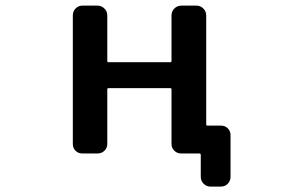

<svg xmlns="http://www.w3.org/2000/svg" viewBox="-20 -567 1040 686"><path d="M731.4 99.6Q717.8 99.6 707.5 89.4Q697.3 79.1 697.3 64.5V-13.7Q697.3 -18.6 692.4 -18.6H627.9Q613.3 -18.6 603 -28.3Q592.8 -38.1 592.8 -52.7V-247.1Q592.8 -252 588.9 -252H367.2Q363.3 -252 363.3 -247.1V-52.7Q363.3 -38.1 353 -28.3Q342.8 -18.6 328.1 -18.6H274.4Q259.8 -18.6 250 -28.3Q240.2 -38.1 240.2 -52.7V-511.7Q240.2 -526.4 250 -536.6Q259.8 -546.9 274.4 -546.9H328.1Q342.8 -546.9 353 -536.6Q363.3 -526.4 363.3 -511.7V-349.6Q363.3 -344.7 367.2 -344.7H588.9Q592.8 -344.7 592.8 -349.6V-511.7Q592.8 -526.4 603 -536.6Q613.3 -546.9 627.9 -546.9H681.6Q696.3 -546.9 706.5 -536.6Q716.8 -526.4 716.8 -511.7V-123Q716.8 -118.2 720.7 -118.2H769.5Q784.2 -118.2 793.9 -108.4Q803.7 -98.6 803.7 -84V64.5Q803.7 79.1 793.9 89.4Q784.2 99.6 769.5 99.6Z"/></svg>

Font: Rounded-L Mgen+ 1m medium
Style: Regular
Weight: 500
Designer: [Source Han Sans]
Ryoko NISHIZUKA  (kana & ideographs); Paul D. Hunt (Latin, Greek & Cyrillic); Wenlong ZHANG  (bopomofo
Version: Version 1.059.20150602